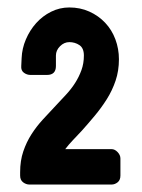

<svg xmlns="http://www.w3.org/2000/svg" viewBox="-20 -798 381 515"><path d="M34 -327V-336Q34 -367 42.5 -392Q51 -417 64.5 -438Q78 -459 95 -477.5Q112 -496 129 -514Q143 -529 157 -544Q171 -559 181.5 -575.5Q192 -592 198.5 -610Q205 -628 205 -649Q205 -669 193 -677Q181 -685 166 -685Q152 -685 141 -674Q130 -663 130 -649V-621Q130 -597 106 -597H62Q52 -597 44 -603Q36 -609 37 -621L38 -642Q39 -668 49.5 -692.5Q60 -717 77 -736Q94 -755 117 -766.5Q140 -778 166 -778Q195 -778 219.5 -767Q244 -756 262 -737Q280 -718 289.5 -692.5Q299 -667 299 -639Q299 -608 290 -581.5Q281 -555 266.5 -532Q252 -509 234.5 -488Q217 -467 200 -448Q187 -434 175.5 -422Q164 -410 155 -398H279Q288 -398 295.5 -390Q303 -382 303 -373V-327Q303 -315 295.5 -309Q288 -303 279 -303H59Q50 -303 42 -309Q34 -315 34 -327Z"/></svg>

Font: Kanalisirung
Style: Regular
Weight: 500
Designer: Peter Wiegel
Foundry: Peter Wiegel
Version: 1.000